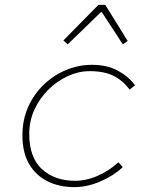

<svg xmlns="http://www.w3.org/2000/svg" viewBox="-20 -756 640 788"><path d="M286 12Q223 12 175 -12Q127 -36 99.5 -83Q72 -130 72 -200Q72 -265 96 -318Q120 -371 160.5 -409.5Q201 -448 252 -469Q303 -490 358 -490Q420 -490 464.5 -465.5Q509 -441 534 -406L512 -388Q484 -426 445.5 -445Q407 -464 348 -464Q303 -464 259 -444Q215 -424 179 -388.5Q143 -353 121.5 -306.5Q100 -260 100 -206Q100 -110 152 -62Q204 -14 288 -14Q335 -14 382 -35Q429 -56 466 -90L484 -70Q445 -34 391 -11Q337 12 286 12ZM258 -574 240 -590 384 -736H412L504 -588L484 -574L398 -706H394Z"/></svg>

Font: SourceCodeVF
Style: Italic
Weight: 200
Italic angle: -11°
Monospace: yes
Designer: Paul D. Hunt, Teo Tuominen
Foundry: Adobe
Version: Version 1.026;hotconv 1.1.0;makeotfexe 2.6.0